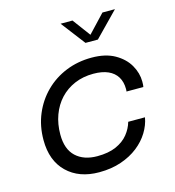

<svg xmlns="http://www.w3.org/2000/svg" viewBox="-111 -831 852 935"><g transform="rotate(-15 315.5 -364.0)"><path d="M275 10Q173.5 10 113 -48.8Q52.5 -107.5 52.5 -211.5Q52.5 -282.5 77.8 -342.2Q103 -402 147.8 -446.2Q192.5 -490.5 252.5 -514.8Q312.5 -539 382 -539Q451.5 -539 498 -512.8Q544.5 -486.5 567.8 -446Q591 -405.5 591 -362.5Q591 -352.5 590.5 -346Q590 -339.5 589 -335.5H504Q504.5 -338 504.8 -341.2Q505 -344.5 505 -348Q505 -384 489.5 -409.2Q474 -434.5 444 -447.8Q414 -461 370 -461Q318 -461 275.2 -442.8Q232.5 -424.5 202 -391.8Q171.5 -359 155 -314.2Q138.5 -269.5 138.5 -216Q138.5 -142.5 178.2 -105.2Q218 -68 286 -68Q342.5 -68 381 -85Q419.5 -102 442.2 -130.2Q465 -158.5 474 -191H558.5Q552 -153 530 -117Q508 -81 471.8 -52.5Q435.5 -24 386 -7Q336.5 10 275 10ZM279.5 -737.5H339.5L417 -633H392L490.5 -737.5H553.5L435 -616H372.5Z"/></g></svg>

Font: Epilogue
Style: Italic
Weight: 400
Italic angle: -12°
Designer: Tyler Finck
Foundry: Etcetera Type Co
Version: Version 2.112